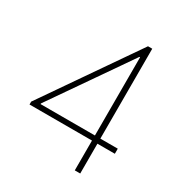

<svg xmlns="http://www.w3.org/2000/svg" viewBox="-170 -840 901 959"><g transform="rotate(30 281.0 -360.0)"><path d="M399.4 0V-537.1V-652.3H395.5L338.9 -570.3L85.9 -205.1V-201.2H531.2V-171.9H39.1V-188.5L406.2 -719.7H430.7V0Z"/></g></svg>

Font: Reddit Mono ExtraLight
Style: Regular
Weight: 250
Monospace: yes
Designer: Stephen Hutchings
Foundry: Reddit
Version: Version 1.014